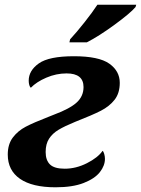

<svg xmlns="http://www.w3.org/2000/svg" viewBox="-20 -786 599 816"><path d="M13 -129Q13 -173 34.5 -201.5Q56 -230 89.5 -247.5Q123 -265 185 -289L210 -299Q277 -324 306 -350.5Q335 -377 335 -416Q335 -474 263 -474Q219 -474 177 -456Q135 -438 111 -413Q107 -416 104.5 -424.5Q102 -433 102 -443Q102 -486 145 -516.5Q188 -547 294 -547Q400 -547 444.5 -515.5Q489 -484 489 -434Q489 -390 467 -362Q445 -334 409 -315.5Q373 -297 299 -268Q255 -250 229 -234.5Q203 -219 188.5 -196.5Q174 -174 174 -140Q174 -105 192.5 -87Q211 -69 255 -69Q303 -69 349.5 -92.5Q396 -116 416 -145Q420 -142 423 -131.5Q426 -121 426 -111Q426 -82 404.5 -54.5Q383 -27 336 -8.5Q289 10 216 10Q117 10 65 -26Q13 -62 13 -129ZM278 -619Q305 -648 339 -691Q373 -734 394 -766H559L556 -756Q534 -730 467 -681Q400 -632 349 -606H275Z"/></svg>

Font: Noto Serif NarrowExtraBold
Style: Italic
Weight: 800
Width: 4
Italic angle: -12°
Designer: Monotype Design Team
Foundry: Monotype Imaging Inc.
Version: Version 1.001